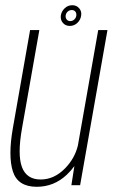

<svg xmlns="http://www.w3.org/2000/svg" viewBox="-20 -711 432 737"><path d="M254 0 265.5 -73.5Q253 -56 236 -40Q187 6 121 6Q48.5 6 29.5 -52.8Q10.5 -111.5 29.5 -220L95.5 -595.5H131L64.5 -218.5Q46.5 -117.5 64.2 -69.8Q82 -22 136 -22Q188 -22 230 -65Q267 -103 279 -152.5L357 -595.5H392.5L287.5 0ZM248 -611.5Q231.5 -611.5 221.5 -623Q211.5 -634.5 213.5 -651.5Q216 -667.5 228.2 -679.2Q240.5 -691 257.5 -691Q274 -691 284 -679.2Q294 -667.5 291.5 -651.5Q289.5 -635 277 -623.2Q264.5 -611.5 248 -611.5ZM249.5 -630Q258.5 -630 265.2 -636.2Q272 -642.5 273 -651.5Q274 -661 269 -666.8Q264 -672.5 255.5 -672.5Q247 -672.5 240.2 -666.8Q233.5 -661 232 -651.5Q231 -642.5 236 -636.2Q241 -630 249.5 -630Z"/></svg>

Font: Anybody ExtraLight
Style: Italic
Weight: 200
Italic angle: -10°
Designer: Tyler Finck
Foundry: Etcetera Type Company
Version: Version 1.010; ttfautohint (v1.8.3) -l 8 -r 50 -G 200 -x 14 